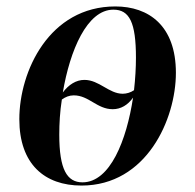

<svg xmlns="http://www.w3.org/2000/svg" viewBox="-20 -566 606 596"><path d="M233 10C435 10 526 -196 526 -340C526 -486 442 -546 338 -546C133 -546 40 -345 40 -196C40 -57 118 10 233 10ZM361 -275C318 -275 288 -318 242 -318C216 -318 193 -303 175 -279C197 -409 250 -536 332 -536C382 -536 402 -496 402 -387C402 -356 400 -321 396 -286C386 -279 373 -275 361 -275ZM236 0C188 0 164 -40 164 -148C164 -182 166 -219 172 -257C183 -265 195 -270 209 -270C256 -270 281 -227 330 -227C355 -227 377 -240 393 -263C373 -131 322 0 236 0Z"/></svg>

Font: Noto Serif Display SemiCondensed SemiBold
Style: Italic
Weight: 600
Width: 4
Italic angle: -12°
Designer: Monotype Design Team
Foundry: Monotype Imaging Inc.
Version: Version 2.009